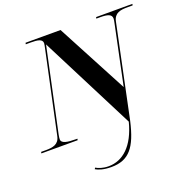

<svg xmlns="http://www.w3.org/2000/svg" viewBox="-185 -863 1216 1253"><g transform="rotate(-20 423.0 -237.0)"><path d="M377 240C501 240 555 169 594 0L729 -644C741 -699 784 -704 830 -704H867L869 -714H617L615 -704H641C693 -704 721 -696 721 -666C721 -659 719 -648 717 -639L630 -223L370 -714H127L125 -704H160C207 -704 240 -699 240 -670C240 -663 237 -651 234 -636L113 -70C102 -17 60 -10 13 -10H-21L-23 0H229L231 -10H222C161 -10 121 -17 121 -45C121 -52 122 -62 125 -77L249 -658L584 0C544 157 460 229 362 229C321 229 291 217 275 207L269 216C288 227 320 240 377 240Z"/></g></svg>

Font: Noto Serif Display
Style: Bold Italic
Weight: 700
Italic angle: -12°
Designer: Monotype Design Team
Foundry: Monotype Imaging Inc.
Version: Version 2.009